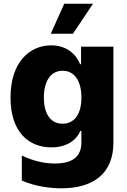

<svg xmlns="http://www.w3.org/2000/svg" viewBox="-20 -795 681 1026"><path d="M251.4 -614.7H369.7L476.9 -774.9H323.2ZM307.9 211.3C474.4 211.3 585.9 135.7 585.9 -32.3V-545.5H413V-452.1H408C387.8 -502.1 339.5 -552.6 253.6 -552.6C139.6 -552.6 36.2 -464.8 36.2 -273.4C36.2 -88.1 134.6 -7.5 254.3 -7.5C334.5 -7.5 388.5 -44.7 408.7 -95.2H414.8V-32.7C414.8 60.4 340.2 78.8 274.1 78.8C224.4 78.8 166.2 68.9 96.6 36.2V169.7C172.6 203.8 258.2 211.3 307.9 211.3ZM314.6 -133.9C250.4 -133.9 214.5 -186.1 214.5 -273.4C214.5 -360.8 250.4 -416.9 314.6 -416.9C378.2 -416.9 415.1 -361.9 415.1 -273.4C415.1 -186.1 377.8 -133.9 314.6 -133.9Z"/></svg>

Font: TID UI Extra Bold
Style: Regular
Weight: 800
Designer: The TID Project Authors
Foundry: Bakken & Bæck
Version: Version 1.001;hotconv 1.0.109;makeotfexe 2.5.65596